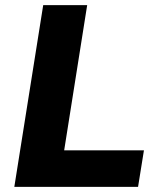

<svg xmlns="http://www.w3.org/2000/svg" viewBox="-20 -731 589 751"><path d="M36 0H520L543 -143H231L321 -711H149Z"/></svg>

Font: Asimov Pro
Style: UltObl
Weight: 900
Designer: Google
Version: Version 2.000980; 2014